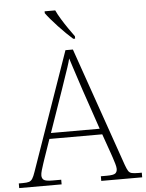

<svg xmlns="http://www.w3.org/2000/svg" viewBox="-64 -980 783 1028"><g transform="rotate(-5 327.5 -465.5)"><path d="M-3 0V-25H18Q41 -25 52 -28.5Q63 -32 70.5 -43.5Q78 -55 86 -79L308 -714H348L571 -74Q579 -52 585.5 -41.5Q592 -31 604 -28Q616 -25 638 -25H658V0H438V-25H470Q506 -25 516 -33Q526 -41 526 -57Q526 -67 521 -84.5Q516 -102 510.5 -118Q505 -134 502 -143L465 -248H181L145 -144Q142 -135 136.5 -118.5Q131 -102 126 -85Q121 -68 121 -57Q121 -41 131.5 -33Q142 -25 178 -25H225V0ZM192 -279H454L380 -496Q371 -524 360.5 -555.5Q350 -587 340.5 -616.5Q331 -646 324 -668Q320 -651 310.5 -622Q301 -593 290 -562Q279 -531 271 -506ZM355 -771Q339 -785 319 -804.5Q299 -824 278.5 -846Q258 -868 241 -888Q224 -908 215 -921V-931H272Q282 -909 298.5 -882Q315 -855 333 -829Q351 -803 365 -784V-771Z"/></g></svg>

Font: Noto Serif Armenian ExtraLight
Style: Regular
Weight: 250
Version: Version 2.007